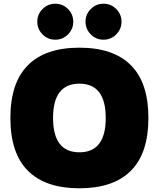

<svg xmlns="http://www.w3.org/2000/svg" viewBox="-20 -1001 856 1035"><path d="M408 -550Q266 -550 266 -365Q266 -180 408 -180Q550 -180 550 -365Q550 -550 408 -550ZM130.5 -80.5Q36 -175 36 -365Q36 -555 130.5 -649.5Q225 -744 408 -744Q591 -744 685.5 -649.5Q780 -555 780 -365Q780 -175 685.5 -80.5Q591 14 408 14Q225 14 130.5 -80.5ZM209.5 -815.5Q181 -844 181 -884Q181 -924 209.5 -952.5Q238 -981 278 -981Q318 -981 346.5 -952.5Q375 -924 375 -884Q375 -844 346.5 -815.5Q318 -787 278 -787Q238 -787 209.5 -815.5ZM469.5 -815.5Q441 -844 441 -884Q441 -924 469.5 -952.5Q498 -981 538 -981Q578 -981 606.5 -952.5Q635 -924 635 -884Q635 -844 606.5 -815.5Q578 -787 538 -787Q498 -787 469.5 -815.5Z"/></svg>

Font: Nacelle Black
Style: Regular
Weight: 900
Designer: Sora Sagano
Foundry: Sora Sagano
Version: Version 1.000;FEAKit 1.0